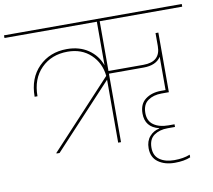

<svg xmlns="http://www.w3.org/2000/svg" viewBox="-130 -849 1253 1132"><g transform="rotate(-10 497.0 -282.5)"><path d="M518 0V-377L167 0H149V-4L517 -400Q509 -478 455 -529Q401 -580 317 -580Q220 -580 158.5 -518Q97 -456 97 -352H80Q80 -463 146.5 -529.5Q213 -596 315 -596Q390 -596 443 -560Q496 -524 518 -463V-724H-35V-740H1029V-724H535V-426H744Q847 -426 847 -520V-598H864V-241H820Q771 -241 738.5 -218Q706 -195 706 -144Q706 -96 739.5 -72.5Q773 -49 827 -49H864V-33H820Q771 -33 738.5 -10Q706 13 706 64Q706 112 739.5 135.5Q773 159 827 159Q881 159 921 143V159Q883 175 827 175Q767 175 728 147Q689 119 689 64Q689 21 712.5 -6Q736 -33 771 -40V-42Q689 -62 689 -144Q689 -201 726.5 -229Q764 -257 820 -257H847V-456Q817 -410 743 -410H535V0Z"/></g></svg>

Font: Poppins Thin
Style: Regular
Weight: 250
Designer: Ninad Kale (Devanagari), Jonny Pinhorn (Latin)
Foundry: Indian Type Foundry
Version: Version 3.200;PS 1.000;hotconv 16.6.54;makeotf.lib2.5.65590